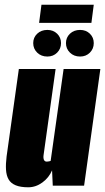

<svg xmlns="http://www.w3.org/2000/svg" viewBox="-20 -788 446 815"><path d="M100 7Q67 7 46.5 -1.5Q26 -10 16.5 -26.5Q7 -43 5.5 -67.5Q4 -92 8 -124L60 -495H216L165 -130Q164 -123 164.5 -118Q165 -113 166.5 -109.5Q168 -106 171 -104Q174 -102 178 -102Q181 -102 184 -102.5Q187 -103 190 -103.5Q193 -104 195 -105L250 -495H406L337 0H204L201 -65Q188 -34 160 -13.5Q132 7 100 7ZM181 -548Q155 -548 138 -564.5Q121 -581 121 -605Q121 -629 138 -645Q155 -661 181 -661Q206 -661 222.5 -645Q239 -629 239 -605Q239 -581 222.5 -564.5Q206 -548 181 -548ZM320 -548Q294 -548 277 -564.5Q260 -581 260 -605Q260 -629 277 -645Q294 -661 320 -661Q345 -661 361.5 -645Q378 -629 378 -605Q378 -581 361.5 -564.5Q345 -548 320 -548ZM146 -691 156 -768H378L368 -691Z"/></svg>

Font: Alumni Sans Thin Black
Style: Italic
Weight: 900
Italic angle: -8°
Version: Version 1.016